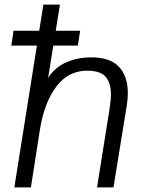

<svg xmlns="http://www.w3.org/2000/svg" viewBox="-20 -810 640 830"><path d="M139.5 -613H29L38.5 -677H149.5L167.5 -790H239L221 -677H326.5L316.5 -613H210.5L188 -473Q216.5 -518.5 265.8 -540.2Q315 -562 375 -562Q456 -562 494.2 -521.2Q532.5 -480.5 532.5 -408Q532.5 -382 528 -353.5L470.5 0H399.5L453.5 -338.5Q459.5 -377 459.5 -402.5Q459.5 -451 436.8 -477.8Q414 -504.5 357 -504.5Q275 -504.5 223 -435.2Q171 -366 152.5 -249L113.5 0H42Z"/></svg>

Font: JuliaMono Light
Style: Italic
Weight: 300
Italic angle: -9°
Monospace: yes
Designer: cormullion
Foundry: corm
Version: Version 0.054; ttfautohint (v1.8.4)